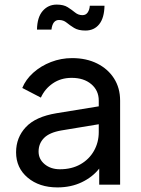

<svg xmlns="http://www.w3.org/2000/svg" viewBox="-20 -804 615 836"><path d="M230 12Q289 12 336 -10.5Q383 -33 412 -70V0H503V-366Q503 -421 476.5 -462.5Q450 -504 403 -527.5Q356 -551 294 -551Q246 -551 202 -534Q158 -517 125 -487.5Q92 -458 77 -421L158 -379Q175 -417 210 -441Q245 -465 292 -465Q345 -465 377.5 -437.5Q410 -410 410 -366V-341L226 -311Q135 -296 92.5 -250.5Q50 -205 50 -141Q50 -73 100.5 -30.5Q151 12 230 12ZM148 -144Q148 -179 171.5 -203Q195 -227 247 -236L410 -263V-229Q410 -184 389 -147Q368 -110 330 -88.5Q292 -67 241 -67Q201 -67 174.5 -89Q148 -111 148 -144ZM352 -671Q390 -671 412 -698.5Q434 -726 435 -779H371Q370 -762 362 -750Q354 -738 339 -738Q321 -738 307 -749.5Q293 -761 275 -772.5Q257 -784 227 -784Q190 -784 166 -756.5Q142 -729 141 -675H204Q209 -717 237 -717Q256 -717 270 -705.5Q284 -694 302.5 -682.5Q321 -671 352 -671Z"/></svg>

Font: Plus Jakarta Sans Medium
Style: Regular
Weight: 500
Designer: Gumpita Rahayu
Foundry: Tokotype
Version: Version 2.004; ttfautohint (v1.8.3)